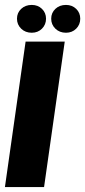

<svg xmlns="http://www.w3.org/2000/svg" viewBox="-30 -760 346 780"><path d="M-10 0 74 -591H233L149 0ZM99 -627Q73 -627 56 -643.5Q39 -660 39 -684Q39 -708 56 -724Q73 -740 99 -740Q124 -740 140.5 -724Q157 -708 157 -684Q157 -660 140.5 -643.5Q124 -627 99 -627ZM238 -627Q212 -627 195 -643.5Q178 -660 178 -684Q178 -708 195 -724Q212 -740 238 -740Q263 -740 279.5 -724Q296 -708 296 -684Q296 -660 279.5 -643.5Q263 -627 238 -627Z"/></svg>

Font: Alumni Sans Thin Black
Style: Italic
Weight: 900
Italic angle: -8°
Version: Version 1.016